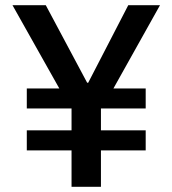

<svg xmlns="http://www.w3.org/2000/svg" viewBox="-20 -718 662 738"><path d="M368 -140V0H255V-140H83V-217H255V-301H83V-378H208L28 -698H156L315 -400H319L473 -698H595L416 -378H540V-301H368V-217H540V-140Z"/></svg>

Font: IBM Plex Arabic Medium
Style: Regular
Weight: 500
Designer: Mike Abbink, Paul van der Laan, Pieter van Rosmalen, Wael Morcos, Khajak Apelian
Foundry: Bold Monday
Version: Version 1.0